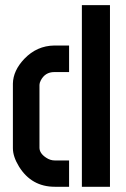

<svg xmlns="http://www.w3.org/2000/svg" viewBox="-20 -714 480 734"><path d="M29.3 -147.5V-394.5Q30.3 -444.3 73.2 -489.3Q121.1 -539.1 187.5 -540H244.1V-438.5H187.5Q152.3 -438.5 135.7 -406.2Q130.9 -396.5 130.9 -389.6V-149.4Q130.9 -127.9 156.2 -111.3Q171.9 -100.6 189.5 -100.6H244.1V0H189.5Q100.6 0 52.7 -77.1Q29.3 -115.2 29.3 -147.5ZM293 0V-694.3H400.4V0Z"/></svg>

Font: Post No Bills Colombo
Style: Bold
Weight: 800
Designer: Kosala Senevirathne, Siva Puranthara, Lasantha Premarathna, Tharique Azeez
Foundry: Mooniak
Version: Version 1.220 ; ttfautohint (v1.5)